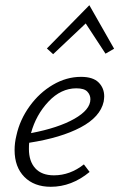

<svg xmlns="http://www.w3.org/2000/svg" viewBox="-20 -713 458 737"><path d="M380 -343Q380 -337 378 -323Q365 -264 289.5 -224Q214 -184 92 -165Q91 -157 91 -141Q91 -94 115.5 -67Q140 -40 187 -40Q249 -40 302 -82L324 -53Q255 4 175 4Q111 4 73.5 -34Q36 -72 36 -137Q36 -165 43 -193Q56 -253 93.5 -305Q131 -357 183 -387.5Q235 -418 291 -418Q337 -418 358.5 -396.5Q380 -375 380 -343ZM273 -374Q214 -374 166 -323Q118 -272 99 -202Q204 -222 265.5 -257Q327 -292 327 -332Q327 -349 315 -361.5Q303 -374 273 -374ZM418 -526 385 -507 309 -623 184 -505 160 -527 323 -693Z"/></svg>

Font: Ysabeau Semilight
Style: Italic
Weight: 300
Italic angle: -12°
Designer: Christian Thalmann (Catharsis Fonts)
Version: Version 0.003